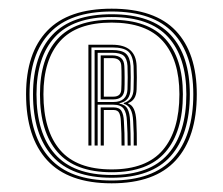

<svg xmlns="http://www.w3.org/2000/svg" viewBox="-20 -903 513 442"><path d="M237 -481Q137.2 -481 88.6 -534.1Q40 -587.2 40 -686Q40 -781 88.6 -832Q137.2 -883 237 -883Q336.5 -883 384.8 -832Q433 -781 433 -686Q433 -587.2 384.8 -534.1Q336.5 -481 237 -481ZM237 -487.5Q332.5 -487.5 378.8 -538.9Q425 -590.2 425 -686Q425 -778 378.8 -827.2Q332.5 -876.5 237 -876.5Q141 -876.5 94.5 -827.2Q48 -778 48 -686Q48 -590.2 94.5 -538.9Q141 -487.5 237 -487.5ZM237 -493.8Q145 -493.8 100.5 -543.6Q56 -593.5 56 -686Q56 -775 100.5 -822.6Q145 -870.2 237 -870.2Q328.8 -870.2 372.9 -822.6Q417 -775 417 -686Q417 -593.5 372.9 -543.6Q328.8 -493.8 237 -493.8ZM237 -500.2Q324.8 -500.2 366.9 -548.4Q409 -596.5 409 -686Q409 -771.8 366.9 -817.8Q324.8 -863.8 237 -863.8Q148.8 -863.8 106.4 -817.8Q64 -771.8 64 -686Q64 -596.5 106.4 -548.4Q148.8 -500.2 237 -500.2ZM237 -506.5Q152.8 -506.5 112.4 -553Q72 -599.5 72 -686Q72 -768.8 112.4 -813.1Q152.8 -857.5 237 -857.5Q320.8 -857.5 360.9 -813.1Q401 -768.8 401 -686Q401 -599.5 360.9 -553Q320.8 -506.5 237 -506.5ZM237 -513Q317 -513 355 -557.8Q393 -602.5 393 -686Q393 -765.5 355 -808.2Q317 -851 237 -851Q156.5 -851 118.2 -808.2Q80 -765.5 80 -686Q80 -602.5 118.2 -557.8Q156.5 -513 237 -513ZM183.5 -568V-800H238.2Q292.8 -800 294.5 -751.2Q295 -741.8 295 -724.6Q295 -707.5 294.5 -697.5Q293.8 -672.5 275.2 -665.8V-664.5Q292 -659 293.8 -624.5Q294.5 -605.5 294.8 -596.2Q295 -587 295 -568H287.8Q288 -587 287.8 -596.2Q287.5 -605.5 286.5 -624.5Q285 -659.2 264.8 -664V-666Q286.5 -672.2 287.5 -697.5Q288 -707.5 288 -725Q288 -742.5 287.5 -751.2Q286 -774.8 275.4 -784.2Q264.8 -793.8 238.2 -793.8H190.5V-568ZM197.8 -568V-787.8H238.2Q260.8 -787.8 270 -779.4Q279.2 -771 280.5 -751.2Q281 -742.2 281 -724.9Q281 -707.5 280.5 -697.5Q279.5 -669.8 255 -665.5V-664.5Q268.5 -662 273.6 -652.2Q278.8 -642.5 279.5 -624.5Q280.2 -605.5 280.5 -596.2Q280.8 -587 280.8 -568H273.8Q273.8 -587 273.5 -596.4Q273.2 -605.8 272.2 -624.2Q271.5 -643.2 264.8 -652.6Q258 -662 241 -662H204.8V-568ZM204.8 -668.2H241Q272.2 -668.2 273.5 -697.5Q274 -707.5 274 -724.8Q274 -742 273.5 -751.2Q272.5 -767.5 265 -774.5Q257.5 -781.5 238.2 -781.5H204.8ZM211.8 -674.2V-775.5H238.2Q265.2 -775.5 266.2 -751.2Q266.8 -742 266.9 -724.8Q267 -707.5 266.5 -697.5Q265.2 -674.2 241 -674.2ZM219 -680.5H241Q258.8 -680.5 259.2 -697.5Q259.8 -707.5 259.8 -724.6Q259.8 -741.8 259.2 -751.2Q258.5 -769.2 238.2 -769.2H219ZM211.8 -568V-655.8H241.2Q254.8 -655.8 259.6 -647.6Q264.5 -639.5 265.2 -624.2Q266.2 -605.8 266.5 -596.4Q266.8 -587 266.8 -568H259.8Q259.8 -587 259.5 -596.2Q259.2 -605.5 258.2 -624.2Q257.8 -635.8 254.5 -642.8Q251.2 -649.8 241.2 -649.8H219V-568Z"/></svg>

Font: Big Shoulders Inline Display Black
Style: Regular
Weight: 900
Designer: Patric King
Foundry: XO Type Co
Version: Version 1.000